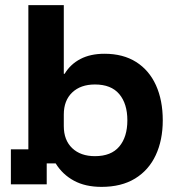

<svg xmlns="http://www.w3.org/2000/svg" viewBox="-20 -720 683 750"><path d="M376.7 10Q313.3 10 268.8 -14.2Q224.2 -38.3 197.5 -81.7H162.5V0H22.5V-136.7H90.8V-700H229.2V-431.7H232.5Q255 -469.2 294.2 -489.6Q333.3 -510 388.3 -510Q460.8 -510 511.7 -477.9Q562.5 -445.8 589.2 -387.1Q615.8 -328.3 615.8 -250Q615.8 -172.5 588.3 -113.8Q560.8 -55 507.5 -22.5Q454.2 10 376.7 10ZM350.8 -110Q414.2 -110 445.8 -147.5Q477.5 -185 477.5 -250Q477.5 -315 445.8 -352.5Q414.2 -390 350.8 -390Q295 -390 262.1 -358.8Q229.2 -327.5 229.2 -272.5V-227.5Q229.2 -172.5 262.1 -141.2Q295 -110 350.8 -110Z"/></svg>

Font: Funnel Display
Style: Bold
Weight: 700
Designer: NORD ID, Kristian Moeller
Foundry: Dicotype
Version: Version 1.000